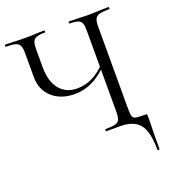

<svg xmlns="http://www.w3.org/2000/svg" viewBox="-150 -734 924 1035"><g transform="rotate(-20 311.5 -216.5)"><path d="M84 -408V-544Q84 -574 77.5 -588Q71 -602 53.5 -607.5Q36 -613 -1 -613Q-4 -613 -4 -619Q-4 -625 -1 -625L41 -624Q81 -622 113 -622Q143 -622 183 -624L222 -625Q225 -625 225 -619Q225 -613 222 -613Q190 -613 174 -607Q158 -601 152.5 -586.5Q147 -572 147 -542V-443Q147 -359 184 -314.5Q221 -270 285 -270Q329 -270 371 -290Q413 -310 459 -359L468 -352Q417 -296 367 -271Q317 -246 262 -246Q183 -246 133.5 -290Q84 -334 84 -408ZM351 -12Q391 -12 408.5 -17Q426 -22 432 -36Q438 -50 438 -81V-542Q438 -572 433 -586.5Q428 -601 412.5 -607Q397 -613 364 -613Q362 -613 362 -619Q362 -625 364 -625L408 -624Q448 -622 472 -622Q499 -622 541 -624L591 -625Q594 -625 594 -619Q594 -613 591 -613Q553 -613 534.5 -607.5Q516 -602 509.5 -588Q503 -574 503 -544V-81Q503 -44 506.5 -31.5Q510 -19 523.5 -15.5Q537 -12 578 -12Q587 -12 588.5 -10.5Q590 -9 590 0V29Q588 79 588 187Q588 192 582 192Q576 192 576 187Q576 85 542.5 42.5Q509 0 430 0H351Q349 0 349 -6Q349 -12 351 -12Z"/></g></svg>

Font: Cormorant Unicase
Style: Regular
Weight: 400
Designer: Christian Thalmann (Catharsis Fonts)
Foundry: Catharsis Fonts
Version: Version 4.000